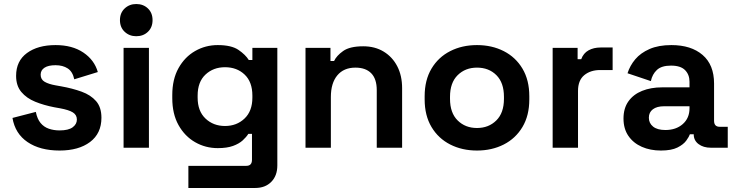

<svg xmlns="http://www.w3.org/2000/svg" viewBox="-20 -734 3658 954"><path d="M276 14Q179 14 117 -28Q55 -70 42 -148L158 -178Q165 -143 181.5 -123Q198 -103 222.5 -94.5Q247 -86 276 -86Q320 -86 341 -101.5Q362 -117 362 -140Q362 -163 342 -175.5Q322 -188 278 -196L250 -201Q198 -211 155 -228.5Q112 -246 86 -277Q60 -308 60 -357Q60 -431 114 -470.5Q168 -510 256 -510Q339 -510 394 -473Q449 -436 466 -376L349 -340Q341 -378 316.5 -394Q292 -410 256 -410Q220 -410 201 -397.5Q182 -385 182 -363Q182 -339 202 -327.5Q222 -316 256 -310L284 -305Q340 -295 385.5 -278.5Q431 -262 457.5 -231.5Q484 -201 484 -149Q484 -71 427.5 -28.5Q371 14 276 14Z M594 0V-496H720V0ZM657 -554Q623 -554 599.5 -576Q576 -598 576 -634Q576 -670 599.5 -692Q623 -714 657 -714Q692 -714 715 -692Q738 -670 738 -634Q738 -598 715 -576Q692 -554 657 -554Z M836 -246V-262Q836 -340 867 -395.5Q898 -451 949.5 -480.5Q1001 -510 1062 -510Q1130 -510 1165 -486Q1200 -462 1216 -436H1234V-496H1358V88Q1358 139 1328 169.5Q1298 200 1248 200H916V90H1204Q1232 90 1232 60V-69H1214Q1204 -53 1186 -36.5Q1168 -20 1138 -9Q1108 2 1062 2Q1001 2 949.5 -27.5Q898 -57 867 -112.5Q836 -168 836 -246ZM1098 -108Q1156 -108 1195 -145Q1234 -182 1234 -249V-259Q1234 -327 1195.5 -363.5Q1157 -400 1098 -400Q1040 -400 1001 -363.5Q962 -327 962 -259V-249Q962 -182 1001 -145Q1040 -108 1098 -108Z M1498 0V-496H1622V-431H1640Q1652 -457 1685 -480.5Q1718 -504 1785 -504Q1843 -504 1886.5 -477.5Q1930 -451 1954 -404.5Q1978 -358 1978 -296V0H1852V-286Q1852 -342 1824.5 -370Q1797 -398 1746 -398Q1688 -398 1656 -359.5Q1624 -321 1624 -252V0Z M2350 14Q2276 14 2217 -16Q2158 -46 2124 -103Q2090 -160 2090 -240V-256Q2090 -336 2124 -393Q2158 -450 2217 -480Q2276 -510 2350 -510Q2424 -510 2483 -480Q2542 -450 2576 -393Q2610 -336 2610 -256V-240Q2610 -160 2576 -103Q2542 -46 2483 -16Q2424 14 2350 14ZM2350 -98Q2408 -98 2446 -135.5Q2484 -173 2484 -243V-253Q2484 -323 2446.5 -360.5Q2409 -398 2350 -398Q2292 -398 2254 -360.5Q2216 -323 2216 -253V-243Q2216 -173 2254 -135.5Q2292 -98 2350 -98Z M2726 0V-496H2850V-440H2868Q2879 -470 2904.5 -484Q2930 -498 2964 -498H3024V-386H2962Q2914 -386 2883 -360.5Q2852 -335 2852 -282V0Z M3264 14Q3211 14 3169 -4.5Q3127 -23 3102.5 -58.5Q3078 -94 3078 -145Q3078 -196 3102.5 -230.5Q3127 -265 3170.5 -282.5Q3214 -300 3270 -300H3406V-328Q3406 -363 3384 -385.5Q3362 -408 3314 -408Q3267 -408 3244 -386.5Q3221 -365 3214 -331L3098 -370Q3110 -408 3136.5 -439.5Q3163 -471 3207.5 -490.5Q3252 -510 3316 -510Q3414 -510 3471 -461Q3528 -412 3528 -319V-134Q3528 -104 3556 -104H3596V0H3512Q3475 0 3451 -18Q3427 -36 3427 -66V-67H3408Q3404 -55 3390 -35.5Q3376 -16 3346 -1Q3316 14 3264 14ZM3286 -88Q3339 -88 3372.5 -117.5Q3406 -147 3406 -196V-206H3279Q3244 -206 3224 -191Q3204 -176 3204 -149Q3204 -122 3225 -105Q3246 -88 3286 -88Z"/></svg>

Font: Space Grotesk
Style: Bold
Weight: 700
Designer: Florian Karsten
Foundry: Florian Karsten
Version: Version 2.000